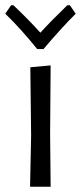

<svg xmlns="http://www.w3.org/2000/svg" viewBox="-33 -708 307 728"><path d="M232 -688 254 -656Q196 -598 132 -522H108Q46 -599 -13 -656L9 -688H18Q80 -629 120 -584Q158 -626 222 -688ZM81 0 85 -194 82 -453 159 -460 157 -201 159 0Z"/></svg>

Font: Alegreya Sans SC
Style: Regular
Weight: 400
Designer: Juan Pablo del Peral
Foundry: Huerta Tipografica
Version: Version 2.007